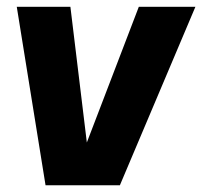

<svg xmlns="http://www.w3.org/2000/svg" viewBox="-20 -550 600 570"><path d="M115.2 0 29.8 -529.8H189L237.8 -127L392.1 -529.8H560.1L335.9 0Z"/></svg>

Font: Cooper Hewitt
Style: Bold Italic
Weight: 712
Designer: Village Type and Design LLC
Foundry: Cooper Hewitt Smithsonian Design Museum
Version: 1.000